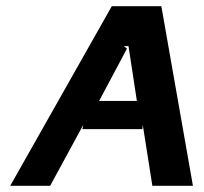

<svg xmlns="http://www.w3.org/2000/svg" viewBox="-20 -600 659 620"><path d="M13 0H142L249 -197L246 -183H440L441 -197L472 0H603L501 -580H341ZM300 -274 390 -443 380 -451H395L422 -274Z"/></svg>

Font: Charger EcoBlack
Style: Obl
Weight: 1000
Designer: Jasper
Foundry: Cannot Into Space Fonts
Version: Version 1.1